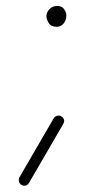

<svg xmlns="http://www.w3.org/2000/svg" viewBox="-20 -501 333 630"><path d="M132.3 -447.3Q132.3 -460.4 142.1 -470.9Q151.9 -481.4 168 -481.4Q183.6 -481.4 190.7 -470.5Q197.8 -459.5 197.8 -450.7Q197.8 -436 189.2 -424.6Q180.7 -413.1 165.5 -413.1Q147.5 -413.1 139.9 -425.5Q132.3 -438 132.3 -447.3ZM50.3 105.5Q43.9 101.6 42.2 94.2Q40.5 86.9 43.9 80.6L156.2 -112.8Q160.2 -119.1 167.5 -121.1Q174.8 -123 181.2 -119.1Q195.8 -109.4 187.5 -94.2L75.2 99.1Q65.4 113.8 50.3 105.5Z"/></svg>

Font: Mikhak-DS1-FD ExtraLight
Style: Regular
Weight: 200
Designer: Amin Abedi
Version: Version 3.2